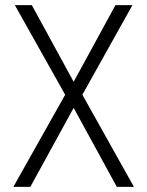

<svg xmlns="http://www.w3.org/2000/svg" viewBox="-20 -731 576 751"><path d="M268.1 -411.1 431.6 -710.9H498L302.2 -360.4L503.9 0H437L268.1 -309.1L98.6 0H32.2L234.9 -360.4L38.1 -710.9H104.5Z"/></svg>

Font: MAUL Condensed Light
Style: Light
Weight: 300
Designer: MAUL
Version: Version 2.137; 2017; ttfautohint (v1.8.3)